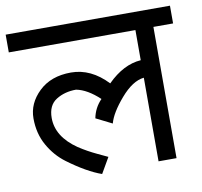

<svg xmlns="http://www.w3.org/2000/svg" viewBox="-82 -690 820 778"><g transform="rotate(-10 328.0 -301.0)"><path d="M115 -248Q115 -171 198 -114Q233 -91 272.5 -72.5Q312 -54 314 -53L277 11Q217 -10 140 -67Q97 -99 69.5 -148Q42 -197 42 -259Q42 -321 91.5 -368.5Q141 -416 223.5 -416Q306 -416 373 -345Q439 -411 511 -416V-540H-10V-613H666V-540H585V0H511V-344Q464 -339 415 -282Q366 -225 355 -183L289 -216Q297 -258 327 -289Q278 -335 232 -344Q185 -344 150 -322Q115 -300 115 -248Z"/></g></svg>

Font: Autonym
Style: Regular
Weight: 500
Version: Version 1.0.20131126